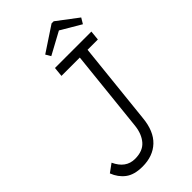

<svg xmlns="http://www.w3.org/2000/svg" viewBox="-256 -886 962 962"><g transform="rotate(-45 225.5 -405.0)"><path d="M340 -820 451 -736 433 -706 326 -769 208 -705 192 -732 325 -820ZM179 -650H437L432 -599H359L313 -161Q305 -76 259.5 -33Q214 10 140 10Q82 10 49 -15Q16 -40 0 -82L44 -114Q76 -44 141 -44Q196 -44 224 -76Q252 -108 258 -161L304 -599H174Z"/></g></svg>

Font: Zilla Slab Light
Style: Italic
Weight: 300
Italic angle: -6°
Designer: Typotheque.com
Foundry: Typotheque type foundry
Version: Version 1.1; 2017; ttfautohint (v1.6)